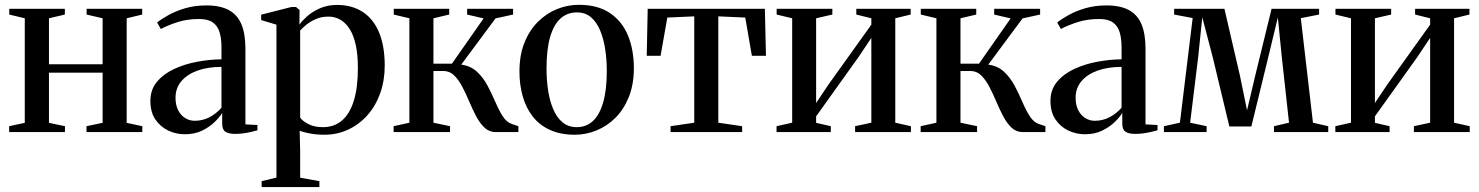

<svg xmlns="http://www.w3.org/2000/svg" viewBox="-20 -549 6146 798"><path d="M18 0V-24.5L83 -38.5V-473L18.5 -488.5V-512.5H249.5V-488.5L183.5 -473V-282H406.5V-473L340 -488.5V-512.5H571V-488.5L506.5 -473V-38.5L571.5 -24.5V0H339.5V-24.5L406.5 -38.5V-247H183.5V-38.5L250 -24.5V0Z M748.5 9Q711.5 9 679 -6.5Q646.5 -22 625.8 -52.5Q605 -83 605 -129.5Q605 -176.5 632.5 -209.2Q660 -242 704.2 -262.5Q748.5 -283 800.2 -292.5Q852 -302 900.5 -302.5V-353Q900.5 -389 892.5 -415.2Q884.5 -441.5 864.5 -455.8Q844.5 -470 807.5 -470Q757.5 -470 717 -456.8Q676.5 -443.5 648.5 -428.5L633 -455.5Q650 -469.5 680 -486.2Q710 -503 750 -514.8Q790 -526.5 838 -526.5Q895.5 -526.5 931.2 -507Q967 -487.5 983.5 -447.8Q1000 -408 1000 -347.5V-32L1050 -29.5V-7.5Q1039.5 -4.5 1024.8 -1Q1010 2.5 992.8 5Q975.5 7.5 957.5 7.5Q931 7.5 917.2 -1.2Q903.5 -10 903.5 -35V-80Q894 -63.5 872.8 -42.5Q851.5 -21.5 820.2 -6.2Q789 9 748.5 9ZM789 -47Q822 -47 850 -61.5Q878 -76 900.5 -101V-271Q844.5 -271 801.5 -255.8Q758.5 -240.5 734 -211.8Q709.5 -183 709.5 -142.5Q709.5 -113 720.2 -91.5Q731 -70 749.2 -58.5Q767.5 -47 789 -47Z M1067.5 228.5V204L1129 189V-446.5L1065.5 -465.5V-488L1191.5 -520H1210L1225 -507.5L1224.5 -446.5Q1234 -461 1255.2 -480.2Q1276.5 -499.5 1308.5 -514Q1340.5 -528.5 1381 -528.5Q1442.5 -528.5 1487 -499.8Q1531.5 -471 1555.2 -414.8Q1579 -358.5 1579 -276.5Q1579 -213.5 1560 -160.8Q1541 -108 1506.5 -69.5Q1472 -31 1426.5 -10Q1381 11 1328 11Q1295.5 11 1267 5.5Q1238.5 0 1225.5 -5.5L1227.5 76.5V189.5L1307.5 204V228.5ZM1322 -20.5Q1369 -20.5 1401.2 -48Q1433.5 -75.5 1450.5 -130.2Q1467.5 -185 1467.5 -266.5Q1467.5 -323.5 1458.2 -364Q1449 -404.5 1432.2 -430Q1415.5 -455.5 1393.2 -467.8Q1371 -480 1345.5 -480Q1316 -480 1292.8 -469.8Q1269.5 -459.5 1253 -446Q1236.5 -432.5 1227.5 -422V-60.5Q1236.5 -46.5 1261.2 -33.5Q1286 -20.5 1322 -20.5Z M1616 0V-24.5L1681.5 -39V-473L1616.5 -488.5V-512.5H1847V-488.5L1781.5 -473V-284.5H1858.5L1990 -472.5L1921.5 -488.5V-512.5H2112.5V-488.5L2039.5 -472.5L1897 -280.5Q1936.5 -275 1962.5 -250.8Q1988.5 -226.5 2006.2 -193.2Q2024 -160 2038.5 -126Q2053 -92 2069.2 -66.2Q2085.5 -40.5 2109 -33L2134.5 -24.5V0H2040.5Q2013.5 0 1994 -18.2Q1974.5 -36.5 1959.2 -65.5Q1944 -94.5 1930.2 -127Q1916.5 -159.5 1901.5 -188.2Q1886.5 -217 1867.8 -235.5Q1849 -254 1822.5 -254H1781.5V-39L1850.5 -24.5V0Z M2139 -252Q2139 -320 2159.8 -371.8Q2180.5 -423.5 2215.8 -458.5Q2251 -493.5 2295 -511.2Q2339 -529 2385 -529Q2465.5 -529 2516.2 -494Q2567 -459 2590.8 -399.5Q2614.5 -340 2614.5 -266Q2614.5 -198.5 2593.8 -146.5Q2573 -94.5 2538 -59.5Q2503 -24.5 2459 -6.8Q2415 11 2369 11Q2309.5 11 2265.8 -9Q2222 -29 2194 -65Q2166 -101 2152.5 -148.8Q2139 -196.5 2139 -252ZM2377 -20.5Q2417 -20.5 2444.8 -46.5Q2472.5 -72.5 2487.2 -124.5Q2502 -176.5 2502 -254Q2502 -301.5 2495.2 -345.2Q2488.5 -389 2474 -423.2Q2459.5 -457.5 2436 -477.5Q2412.5 -497.5 2378 -497.5Q2337.5 -497.5 2309.2 -471.8Q2281 -446 2266.2 -394.2Q2251.5 -342.5 2251.5 -264Q2251.5 -216 2258.2 -172.2Q2265 -128.5 2279.8 -94.2Q2294.5 -60 2318.5 -40.2Q2342.5 -20.5 2377 -20.5Z M2767 0V-24.5L2865.5 -39V-481L2753.5 -476L2725.5 -317H2668L2672 -512.5H3159L3163.5 -317H3105L3077.5 -476L2965.5 -481V-39L3064.5 -24.5V0Z M3207.5 0V-24.5L3272.5 -39V-473L3208 -488.5V-512.5H3439.5V-488.5L3372 -473V-121L3424 -198.5L3601.5 -446.5V-473L3539 -488.5V-512.5H3765V-488.5L3701 -473V-39L3766 -24.5V0H3534V-24.5L3601.5 -39V-391.5L3548 -311.5L3372 -65.5V-38.5L3433 -24.5V0Z M3806.5 0V-24.5L3872 -39V-473L3807 -488.5V-512.5H4037.5V-488.5L3972 -473V-284.5H4049L4180.5 -472.5L4112 -488.5V-512.5H4303V-488.5L4230 -472.5L4087.5 -280.5Q4127 -275 4153 -250.8Q4179 -226.5 4196.8 -193.2Q4214.5 -160 4229 -126Q4243.5 -92 4259.8 -66.2Q4276 -40.5 4299.5 -33L4325 -24.5V0H4231Q4204 0 4184.5 -18.2Q4165 -36.5 4149.8 -65.5Q4134.5 -94.5 4120.8 -127Q4107 -159.5 4092 -188.2Q4077 -217 4058.2 -235.5Q4039.5 -254 4013 -254H3972V-39L4041 -24.5V0Z M4489.5 9Q4452.5 9 4420 -6.5Q4387.5 -22 4366.8 -52.5Q4346 -83 4346 -129.5Q4346 -176.5 4373.5 -209.2Q4401 -242 4445.2 -262.5Q4489.5 -283 4541.2 -292.5Q4593 -302 4641.5 -302.5V-353Q4641.5 -389 4633.5 -415.2Q4625.5 -441.5 4605.5 -455.8Q4585.5 -470 4548.5 -470Q4498.5 -470 4458 -456.8Q4417.5 -443.5 4389.5 -428.5L4374 -455.5Q4391 -469.5 4421 -486.2Q4451 -503 4491 -514.8Q4531 -526.5 4579 -526.5Q4636.5 -526.5 4672.2 -507Q4708 -487.5 4724.5 -447.8Q4741 -408 4741 -347.5V-32L4791 -29.5V-7.5Q4780.5 -4.5 4765.8 -1Q4751 2.5 4733.8 5Q4716.5 7.5 4698.5 7.5Q4672 7.5 4658.2 -1.2Q4644.5 -10 4644.5 -35V-80Q4635 -63.5 4613.8 -42.5Q4592.5 -21.5 4561.2 -6.2Q4530 9 4489.5 9ZM4530 -47Q4563 -47 4591 -61.5Q4619 -76 4641.5 -101V-271Q4585.5 -271 4542.5 -255.8Q4499.5 -240.5 4475 -211.8Q4450.5 -183 4450.5 -142.5Q4450.5 -113 4461.2 -91.5Q4472 -70 4490.2 -58.5Q4508.5 -47 4530 -47Z M4817.5 0V-24.5L4884 -39L4937 -474L4860 -488.5V-512.5H5069L5133.5 -234.5L5163 -90.5L5197 -234.5L5265 -512.5H5462.5V-488.5L5386.5 -473.5L5437 -39L5500.5 -24.5V0H5275V-24.5L5337.5 -39L5307.5 -312L5291 -476.5L5251.5 -312.5L5181 -23.5H5089.5L5020 -313L4977 -477L4960 -312.5L4926.5 -39L4995 -24.5V0Z M5530 0V-24.5L5595 -39V-473L5530.5 -488.5V-512.5H5762V-488.5L5694.5 -473V-121L5746.5 -198.5L5924 -446.5V-473L5861.5 -488.5V-512.5H6087.5V-488.5L6023.5 -473V-39L6088.5 -24.5V0H5856.5V-24.5L5924 -39V-391.5L5870.5 -311.5L5694.5 -65.5V-38.5L5755.5 -24.5V0Z"/></svg>

Font: Merriweather 120pt
Style: Regular
Weight: 400
Version: Version 2.100